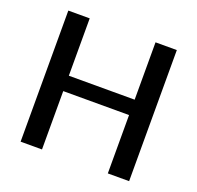

<svg xmlns="http://www.w3.org/2000/svg" viewBox="-126 -855 1019 991"><g transform="rotate(20 384.0 -360.0)"><path d="M681.5 0V-720H564.5V-405H203V-720H85.5V0H203V-320.5H564.5V0Z"/></g></svg>

Font: Lato Semibold
Style: Regular
Weight: 600
Designer: Lukasz Dziedzic
Foundry: tyPoland Lukasz Dziedzic
Version: Version 2.006; 2014-01-15